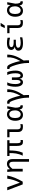

<svg xmlns="http://www.w3.org/2000/svg" viewBox="2554 -3294 940 6088"><g transform="rotate(-90 3024.0 -250.0)"><path d="M34.2 -490.2 221.2 0H308.1C330.9 -39.4 352.5 -79.4 372.8 -120.1C393.1 -160.8 411.6 -201.7 428.2 -242.9C444.8 -284.1 459.4 -325.4 471.9 -366.9C484.5 -408.4 494.5 -449.5 502 -490.2H402.8C394.4 -422.5 379.6 -355.4 358.6 -288.8C337.6 -222.2 309.7 -155.9 274.9 -89.8L248 -166L130.9 -490.2Z M629.9 -259.3V0H714.8V-325.2C730.5 -344.7 744.5 -361 757.1 -374C769.6 -387 781.2 -397.4 792 -405C802.7 -412.7 813.1 -418.1 823 -421.1C832.9 -424.2 843.1 -425.8 853.5 -425.8C881.8 -425.8 903.2 -416.6 917.5 -398.2C931.8 -379.8 939 -351.4 939 -313V200.2H1023.9V-319.8C1023.9 -379.7 1011 -424.6 985.1 -454.3C959.2 -484.1 921.1 -499 870.6 -499C856.3 -499 842.4 -497.6 829.1 -494.9C815.8 -492.1 802.7 -487.3 789.8 -480.5C776.9 -473.6 763.8 -464.6 750.5 -453.4C737.1 -442.1 721.2 -425.3 702.6 -402.8L694.3 -490.2H616.7C618 -472.3 619.5 -453.4 621.1 -433.3C622.7 -413.3 624.2 -393.2 625.5 -373C626.8 -352.9 627.8 -333 628.7 -313.5C629.5 -293.9 629.9 -275.9 629.9 -259.3Z M1627.9 2V-69.8C1622.1 -68.5 1615.9 -67.4 1609.4 -66.4C1602.9 -65.4 1596 -64.9 1588.9 -64.9C1579.8 -64.9 1571.8 -65.9 1564.9 -67.9C1558.1 -69.8 1551.8 -74.5 1545.9 -82C1540 -89.5 1535.7 -100.8 1533 -116C1530.2 -131.1 1528.4 -149.6 1527.6 -171.4C1526.8 -193.2 1526.4 -209.3 1526.4 -219.7V-418.9H1623.5V-490.2H1120.6V-418.9H1214.4C1214.4 -383.5 1213.4 -348.6 1211.4 -314.5C1209.5 -280.3 1205.8 -246.1 1200.4 -211.9C1195.1 -177.7 1186.9 -143.1 1176 -108.2C1165.1 -73.2 1150.1 -37.1 1130.9 0H1226.6C1242.5 -37.1 1255 -73.1 1263.9 -107.9C1272.9 -142.7 1279.8 -177.3 1284.7 -211.7C1289.6 -246 1292.9 -280.3 1294.7 -314.5C1296.5 -348.6 1297.4 -383.5 1297.4 -418.9H1441.4V-185.3C1441.4 -173.7 1442.4 -155.4 1444.3 -130.1C1446.3 -104.9 1451.1 -81.9 1458.7 -61C1466.4 -40.2 1476.5 -25 1489 -15.4C1501.5 -5.8 1515.1 0.5 1529.8 3.4C1544.4 6.3 1560.1 7.8 1576.7 7.8C1585.1 7.8 1593.7 7.2 1602.3 6.1C1610.9 5 1619.5 3.6 1627.9 2Z M2132.3 -3.9V-76.7C2121.3 -73.1 2109 -70.1 2095.7 -67.9C2082.4 -65.6 2068.8 -64.5 2055.2 -64.5C2026.2 -64.5 2004.3 -72.5 1989.5 -88.6C1974.7 -104.7 1967.3 -130 1967.3 -164.6V-490.2H1716.3V-418.9H1882.3V-150.9C1882.3 -121.9 1886.3 -97.4 1894.3 -77.4C1902.3 -57.4 1913.3 -41.1 1927.5 -28.6C1941.7 -16 1958.5 -7 1978 -1.5C1997.6 4.1 2019 6.8 2042.5 6.8C2059.4 6.8 2075.6 6 2091.1 4.4C2106.5 2.8 2120.3 0 2132.3 -3.9Z M2238.3 -237.8C2238.3 -201.3 2242.2 -168 2250 -137.7C2257.8 -107.4 2269.5 -81.5 2285.2 -59.8C2300.8 -38.2 2320.4 -21.3 2344 -9.3C2367.6 2.8 2395.3 8.8 2427.2 8.8C2467 8.8 2500.8 -0.9 2528.8 -20.3C2556.8 -39.6 2578.9 -66.9 2595.2 -102.1C2599.4 -83.5 2604.4 -67.1 2610.1 -52.7C2615.8 -38.4 2623.6 -26.8 2633.5 -17.8C2643.5 -8.9 2656.1 -2.8 2671.4 0.5C2686.7 3.7 2706.2 3.6 2730 0V-69.8C2703.9 -66.2 2684.7 -78 2672.1 -105C2659.6 -132 2653.3 -173.7 2653.3 -230V-235.8L2700.2 -490.2H2624L2606.4 -384.8C2600.3 -403 2592 -419.2 2581.5 -433.3C2571.1 -447.5 2558.9 -459.5 2544.9 -469.2C2530.9 -479 2515.6 -486.4 2499 -491.5C2482.4 -496.5 2464.8 -499 2446.3 -499C2415.7 -499 2387.7 -493 2362.3 -481C2336.9 -468.9 2315 -451.6 2296.6 -429C2278.2 -406.3 2263.9 -378.9 2253.7 -346.7C2243.4 -314.5 2238.3 -278.2 2238.3 -237.8ZM2325.2 -243.2C2325.2 -271.5 2327.9 -296.9 2333.3 -319.3C2338.6 -341.8 2346.5 -360.9 2356.9 -376.7C2367.4 -392.5 2380.2 -404.6 2395.5 -413.1C2410.8 -421.5 2428.4 -425.8 2448.2 -425.8C2467.4 -425.8 2484.5 -421.4 2499.5 -412.6C2514.5 -403.8 2527.1 -391.5 2537.4 -375.7C2547.6 -359.9 2555.3 -341.2 2560.5 -319.6C2565.8 -297.9 2568.4 -274.4 2568.4 -249V-240.2C2568.4 -215.2 2565.2 -191.9 2558.8 -170.4C2552.5 -148.9 2543.7 -130.3 2532.5 -114.5C2521.2 -98.7 2508.1 -86.4 2493.2 -77.6C2478.2 -68.8 2461.9 -64.5 2444.3 -64.5C2404.9 -64.5 2375.2 -79.3 2355.2 -109.1C2335.2 -138.9 2325.2 -183.6 2325.2 -243.2Z M2996.1 -228C2984.7 -266.8 2973.6 -300.2 2962.9 -328.4C2952.1 -356.5 2942 -380.4 2932.4 -399.9C2922.8 -419.4 2913.9 -435.3 2905.8 -447.5C2897.6 -459.7 2889.3 -469.2 2880.9 -476.1C2872.4 -482.9 2863.4 -487.5 2853.8 -489.7C2844.2 -492 2833.8 -493.2 2822.8 -493.2C2810.4 -493.2 2796.1 -492.2 2779.8 -490.2V-418.5C2783 -418.8 2785.6 -419 2787.6 -419.2C2789.6 -419.4 2792.6 -419.4 2796.9 -419.4C2806.3 -419.4 2814.5 -417.3 2821.3 -413.1C2828.1 -408.9 2835.9 -399.3 2844.5 -384.3C2853.1 -369.3 2863 -347.6 2874.3 -319.1C2885.5 -290.6 2898.1 -252.9 2912.1 -206.1C2923.2 -166.3 2931.8 -132.6 2938 -104.7C2944.2 -76.9 2949.4 -51 2953.6 -27.1C2957.8 -3.2 2961.7 22.9 2965.1 51.3C2968.5 79.6 2970.2 110 2970.2 142.6V200.2H3055.2V142.6C3055.2 133.1 3054.9 122.9 3054.4 111.8C3054 100.7 3053.4 90.1 3052.7 79.8C3052.1 69.6 3051.4 60.2 3050.8 51.8C3050.1 43.3 3049.5 36.9 3048.8 32.7C3083 -19.7 3111.4 -67.2 3134 -109.9C3156.7 -152.5 3175.5 -194.7 3190.7 -236.6C3205.8 -278.4 3217.3 -320.1 3225.1 -361.8C3232.9 -403.5 3236.8 -446.3 3236.8 -490.2H3149.9C3152.2 -457.4 3151.7 -425.1 3148.4 -393.6C3145.2 -362 3138.9 -329.6 3129.6 -296.4C3120.4 -263.2 3107.9 -228.5 3092.3 -192.4C3076.7 -156.2 3057 -116.7 3033.2 -73.7C3027.7 -104.3 3021.9 -131.9 3015.9 -156.5C3009.8 -181.1 3003.3 -204.9 2996.1 -228Z M3614.7 -192.9V-342.8H3532.7V-180.2C3532.7 -161 3530.9 -144.3 3527.3 -130.1C3523.8 -116 3519.1 -104.2 3513.4 -95C3507.7 -85.7 3501.1 -78.9 3493.7 -74.5C3486.2 -70.1 3478.5 -67.9 3470.7 -67.9C3459.6 -67.9 3449.9 -71.9 3441.4 -80.1C3432.9 -88.2 3425.9 -99.4 3420.2 -113.8C3414.5 -128.1 3410.2 -145.2 3407.2 -165C3404.3 -184.9 3402.8 -206.5 3402.8 -230C3402.8 -286.3 3407.6 -335.8 3417.2 -378.4C3426.8 -421.1 3440.1 -458.3 3457 -490.2H3365.2C3351.6 -458.3 3340.3 -420.7 3331.3 -377.4C3322.3 -334.1 3317.9 -285.3 3317.9 -231C3317.9 -188.6 3321.6 -152.3 3329.1 -122.1C3336.6 -91.8 3346.8 -67 3359.6 -47.6C3372.5 -28.2 3387.8 -14 3405.5 -4.9C3423.3 4.2 3442.4 8.8 3462.9 8.8C3474.6 8.8 3486.3 6.8 3498 2.7C3509.8 -1.4 3520.6 -8 3530.5 -17.1C3540.4 -26.2 3549.1 -37.9 3556.4 -52.2C3563.7 -66.6 3568.8 -83.8 3571.8 -104C3573.1 -82.8 3576.7 -65 3582.5 -50.5C3588.4 -36.1 3595.9 -24.4 3605.2 -15.6C3614.5 -6.8 3625 -0.6 3636.7 3.2C3648.4 6.9 3660.8 8.8 3673.8 8.8C3697.3 8.8 3718.6 3.4 3737.8 -7.3C3757 -18.1 3773.4 -33.5 3787.1 -53.7C3800.8 -73.9 3811.3 -98.5 3818.6 -127.4C3825.9 -156.4 3829.6 -189 3829.6 -225.1C3829.6 -282.4 3825 -332.9 3815.9 -376.7C3806.8 -420.5 3795.6 -458.3 3782.2 -490.2H3690.4C3706.7 -460 3719.8 -423.3 3729.7 -380.4C3739.7 -337.4 3744.6 -286.9 3744.6 -229C3744.6 -177.2 3738.6 -137.5 3726.6 -109.6C3714.5 -81.8 3697.9 -67.9 3676.8 -67.9C3656.6 -67.9 3641.2 -78 3630.6 -98.4C3620 -118.7 3614.7 -150.2 3614.7 -192.9Z M4095.7 -228C4084.3 -266.8 4073.2 -300.2 4062.5 -328.4C4051.8 -356.5 4041.6 -380.4 4032 -399.9C4022.4 -419.4 4013.5 -435.3 4005.4 -447.5C3997.2 -459.7 3988.9 -469.2 3980.5 -476.1C3972 -482.9 3963 -487.5 3953.4 -489.7C3943.8 -492 3933.4 -493.2 3922.4 -493.2C3910 -493.2 3895.7 -492.2 3879.4 -490.2V-418.5C3882.6 -418.8 3885.3 -419 3887.2 -419.2C3889.2 -419.4 3892.3 -419.4 3896.5 -419.4C3905.9 -419.4 3914.1 -417.3 3920.9 -413.1C3927.7 -408.9 3935.5 -399.3 3944.1 -384.3C3952.7 -369.3 3962.6 -347.6 3973.9 -319.1C3985.1 -290.6 3997.7 -252.9 4011.7 -206.1C4022.8 -166.3 4031.4 -132.6 4037.6 -104.7C4043.8 -76.9 4049 -51 4053.2 -27.1C4057.5 -3.2 4061.3 22.9 4064.7 51.3C4068.1 79.6 4069.8 110 4069.8 142.6V200.2H4154.8V142.6C4154.8 133.1 4154.5 122.9 4154.1 111.8C4153.6 100.7 4153 90.1 4152.3 79.8C4151.7 69.6 4151 60.2 4150.4 51.8C4149.7 43.3 4149.1 36.9 4148.4 32.7C4182.6 -19.7 4211 -67.2 4233.6 -109.9C4256.3 -152.5 4275.1 -194.7 4290.3 -236.6C4305.4 -278.4 4316.9 -320.1 4324.7 -361.8C4332.5 -403.5 4336.4 -446.3 4336.4 -490.2H4249.5C4251.8 -457.4 4251.3 -425.1 4248 -393.6C4244.8 -362 4238.5 -329.6 4229.2 -296.4C4220 -263.2 4207.5 -228.5 4191.9 -192.4C4176.3 -156.2 4156.6 -116.7 4132.8 -73.7C4127.3 -104.3 4121.5 -131.9 4115.5 -156.5C4109.5 -181.1 4102.9 -204.9 4095.7 -228Z M4883.3 -12.2V-86.9C4850.1 -78.8 4819.2 -72.9 4790.5 -69.3C4761.9 -65.8 4736.5 -64 4714.4 -64C4685.1 -64 4660.2 -65.9 4639.9 -69.8C4619.5 -73.7 4603 -79.3 4590.3 -86.4C4577.6 -93.6 4568.4 -102.1 4562.7 -112.1C4557 -122 4554.2 -133 4554.2 -145C4554.2 -167.5 4566.4 -185.1 4590.8 -197.8C4615.2 -210.4 4653.8 -216.8 4706.5 -216.8H4808.6V-287.1H4716.3C4668.1 -287.1 4632.4 -293.2 4609.1 -305.4C4585.9 -317.6 4574.2 -335.4 4574.2 -358.9C4574.2 -368.3 4576.3 -377.2 4580.3 -385.5C4584.4 -393.8 4591.2 -401 4600.8 -407C4610.4 -413 4623 -417.8 4638.4 -421.4C4653.9 -425 4673.2 -426.8 4696.3 -426.8C4724 -426.8 4752.1 -424.6 4780.8 -420.4C4809.4 -416.2 4839.4 -410 4870.6 -401.9V-481C4840 -488.1 4811 -492.9 4783.7 -495.4C4756.3 -497.8 4730.6 -499 4706.5 -499C4630.4 -499 4574.3 -487 4538.3 -462.9C4502.4 -438.8 4484.4 -403.5 4484.4 -356.9C4484.4 -346.8 4486.4 -336.3 4490.5 -325.2C4494.5 -314.1 4500.8 -303.6 4509.3 -293.7C4517.7 -283.8 4528.3 -275.1 4541 -267.6C4553.7 -260.1 4568.8 -254.9 4586.4 -252C4568.8 -249.3 4552.5 -245.4 4537.4 -240C4522.2 -234.6 4509 -227.3 4497.8 -218C4486.6 -208.7 4477.7 -197.3 4471.2 -183.6C4464.7 -169.9 4461.4 -153.6 4461.4 -134.8C4461.4 -112.6 4466 -92.8 4475.1 -75.2C4484.2 -57.6 4498.7 -42.6 4518.6 -30C4538.4 -17.5 4563.8 -7.9 4594.7 -1.2C4625.7 5.5 4662.9 8.8 4706.5 8.8C4735.2 8.8 4763.7 7.1 4792 3.7C4820.3 0.2 4850.7 -5 4883.3 -12.2Z M5431.2 -3.9V-76.7C5420.1 -73.1 5407.9 -70.1 5394.5 -67.9C5381.2 -65.6 5367.7 -64.5 5354 -64.5C5325 -64.5 5303.1 -72.5 5288.3 -88.6C5273.5 -104.7 5266.1 -130 5266.1 -164.6V-490.2H5015.1V-418.9H5181.2V-150.9C5181.2 -121.9 5185.1 -97.4 5193.1 -77.4C5201.1 -57.4 5212.2 -41.1 5226.3 -28.6C5240.5 -16 5257.3 -7 5276.9 -1.5C5296.4 4.1 5317.9 6.8 5341.3 6.8C5358.2 6.8 5374.4 6 5389.9 4.4C5405.4 2.8 5419.1 0 5431.2 -3.9ZM5343.3 -700.2H5240.2L5177.2 -568.8H5256.3ZM4948.2 -490.2Z M5537.1 -237.8C5537.1 -201.3 5541 -168 5548.8 -137.7C5556.6 -107.4 5568.4 -81.5 5584 -59.8C5599.6 -38.2 5619.2 -21.3 5642.8 -9.3C5666.4 2.8 5694.2 8.8 5726.1 8.8C5765.8 8.8 5799.6 -0.9 5827.6 -20.3C5855.6 -39.6 5877.8 -66.9 5894 -102.1C5898.3 -83.5 5903.2 -67.1 5908.9 -52.7C5914.6 -38.4 5922.4 -26.8 5932.4 -17.8C5942.3 -8.9 5954.9 -2.8 5970.2 0.5C5985.5 3.7 6005 3.6 6028.8 0V-69.8C6002.8 -66.2 5983.5 -78 5970.9 -105C5958.4 -132 5952.1 -173.7 5952.1 -230V-235.8L5999 -490.2H5922.9L5905.3 -384.8C5899.1 -403 5890.8 -419.2 5880.4 -433.3C5870 -447.5 5857.7 -459.5 5843.8 -469.2C5829.8 -479 5814.5 -486.4 5797.9 -491.5C5781.2 -496.5 5763.7 -499 5745.1 -499C5714.5 -499 5686.5 -493 5661.1 -481C5635.7 -468.9 5613.9 -451.6 5595.5 -429C5577.1 -406.3 5562.7 -378.9 5552.5 -346.7C5542.2 -314.5 5537.1 -278.2 5537.1 -237.8ZM5624 -243.2C5624 -271.5 5626.7 -296.9 5632.1 -319.3C5637.5 -341.8 5645.3 -360.9 5655.8 -376.7C5666.2 -392.5 5679 -404.6 5694.3 -413.1C5709.6 -421.5 5727.2 -425.8 5747.1 -425.8C5766.3 -425.8 5783.4 -421.4 5798.3 -412.6C5813.3 -403.8 5825.9 -391.5 5836.2 -375.7C5846.4 -359.9 5854.2 -341.2 5859.4 -319.6C5864.6 -297.9 5867.2 -274.4 5867.2 -249V-240.2C5867.2 -215.2 5864 -191.9 5857.7 -170.4C5851.3 -148.9 5842.5 -130.3 5831.3 -114.5C5820.1 -98.7 5807 -86.4 5792 -77.6C5777 -68.8 5760.7 -64.5 5743.2 -64.5C5703.8 -64.5 5674.1 -79.3 5654.1 -109.1C5634 -138.9 5624 -183.6 5624 -243.2Z"/></g></svg>

Font: CodeNewRoman Nerd Font Mono
Style: Regular
Weight: 400
Monospace: yes
Designer: Sam Radian
Foundry: Code New Roman
Version: Version 2.00 November 29, 2014;Nerd Fonts 3.2.1